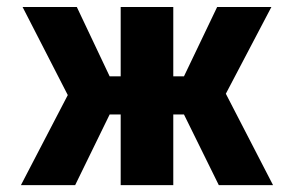

<svg xmlns="http://www.w3.org/2000/svg" viewBox="-20 -540 856 560"><path d="M41 0 177.7 -262.7 45.9 -519.5H204.1L299.8 -317.4H332V-519.5H485.4V-317.4H516.6L613.3 -519.5H771.5L638.7 -266.6L776.4 0H618.2L516.6 -206.1H485.4V0H332V-206.1H299.8L199.2 0Z"/></svg>

Font: GenEi M Gothic v2 Heavy
Style: Regular
Weight: 800
Version: Version 2.0